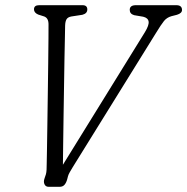

<svg xmlns="http://www.w3.org/2000/svg" viewBox="-20 -720 722 740"><path d="M480 -682Q480 -700 504 -700H659.5Q681.5 -700 681.5 -681.5Q681.5 -669 662 -663L640.5 -657.5Q623 -652.5 612 -639Q601 -625.5 580 -591L260.5 -76Q253.5 -64.5 248.8 -56.2Q244 -48 242 -40.5L239 -29Q235.5 -16 228.8 -8Q222 0 210 0H167.5Q156 0 151.5 -9.8Q147 -19.5 151.5 -32L157 -48.5Q159 -56 159.5 -66.2Q160 -76.5 160 -87.5Q160.5 -99.5 161 -139.8Q161.5 -180 162.5 -236.8Q163.5 -293.5 164.2 -355.8Q165 -418 165.8 -474.8Q166.5 -531.5 166.8 -572Q167 -612.5 167 -625Q167.5 -650 150.5 -656.5L127 -664Q111 -671 111 -684Q111 -700 131 -700H298Q316.5 -700 316.5 -683.5Q316.5 -668 297.5 -663L255 -656.5Q241.5 -654 236.5 -645.8Q231.5 -637.5 231 -621.5Q231 -612 230.2 -578Q229.5 -544 228.5 -494.5Q227.5 -445 226.8 -387.8Q226 -330.5 225 -273.2Q224 -216 223.5 -166.8Q223 -117.5 222.5 -85L538.5 -596Q555 -623 552.8 -637Q550.5 -651 532 -655.5L497 -661.5Q480 -666.5 480 -682Z"/></svg>

Font: Fraunces 144pt SuperSoft Light
Style: Italic
Weight: 300
Italic angle: -16°
Version: Version 1.000;[b76b70a41]